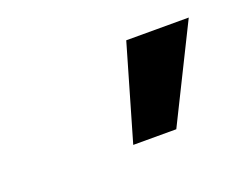

<svg xmlns="http://www.w3.org/2000/svg" viewBox="-43 -796 354 282"><g transform="rotate(-20 134.0 -655.0)"><path d="M127 -581.1 169.9 -729H267.6L194.3 -581.1Z"/></g></svg>

Font: Inter Display Medium
Style: Italic
Weight: 500
Italic angle: -9.39999°
Designer: Rasmus Andersson
Foundry: rsms
Version: Version 4.000;git-a52131595